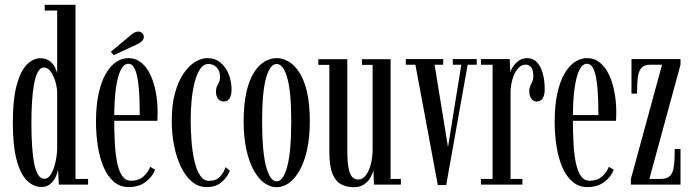

<svg xmlns="http://www.w3.org/2000/svg" viewBox="-20 -770 2896 801"><path d="M153 10Q120.5 10 93.2 -16Q66 -42 49.8 -101Q33.5 -160 33.5 -259Q33.5 -355.5 49.5 -414.5Q65.5 -473.5 91.8 -500.2Q118 -527 148 -527Q172.5 -527 187.2 -515.5Q202 -504 209.2 -489.2Q216.5 -474.5 218.5 -464.5V-726H166.5V-750H295V-23.5H347.5V0H225.5L222 -63Q220.5 -50.5 212.8 -33Q205 -15.5 190.2 -2.8Q175.5 10 153 10ZM165 -24Q181 -24 192.5 -43Q204 -62 210.8 -90.8Q217.5 -119.5 218.5 -148.5V-388Q217 -412 209.2 -435.2Q201.5 -458.5 190 -473.5Q178.5 -488.5 163.5 -488.5Q148 -488.5 137.8 -469.5Q127.5 -450.5 121.8 -417.8Q116 -385 113.5 -343.5Q111 -302 111 -257Q111 -205 113.8 -162.2Q116.5 -119.5 122.5 -88.8Q128.5 -58 139 -41Q149.5 -24 165 -24Z M517 10.5Q481 10.5 455 -11.8Q429 -34 412.5 -72.2Q396 -110.5 388.2 -159.8Q380.5 -209 380.5 -263Q380.5 -330 391.5 -380Q402.5 -430 421.5 -462.8Q440.5 -495.5 464.8 -511.5Q489 -527.5 515 -527.5Q546 -527.5 569 -509Q592 -490.5 607 -458.8Q622 -427 629.8 -386.8Q637.5 -346.5 637.5 -304Q637.5 -294.5 637.2 -285Q637 -275.5 636.5 -266H449.5V-290H563Q563 -357 558.8 -404.8Q554.5 -452.5 544.2 -478.2Q534 -504 515 -504Q497.5 -504 484.2 -479Q471 -454 463.8 -403.2Q456.5 -352.5 456.5 -275Q456.5 -221 459 -174Q461.5 -127 468.8 -91.5Q476 -56 489.8 -36Q503.5 -16 526 -16Q560 -16 579.8 -35Q599.5 -54 606.5 -74L627 -62Q617 -33.5 588.2 -11.5Q559.5 10.5 517 10.5ZM454.5 -540 442.5 -554 528 -625.5Q535 -631.5 542.5 -635Q550 -638.5 557 -638.5Q563.5 -638.5 569 -635.2Q574.5 -632 577.5 -626Q580 -621 580 -615.5Q580 -606 571.5 -597.8Q563 -589.5 550.5 -584.5Z M842 10.5Q807.5 10.5 780.8 -12Q754 -34.5 735.2 -73.2Q716.5 -112 706.5 -161.8Q696.5 -211.5 696.5 -266Q696.5 -332.5 710 -381.5Q723.5 -430.5 745.5 -463Q767.5 -495.5 793.8 -511.5Q820 -527.5 845.5 -527.5Q877.5 -527.5 900 -508.8Q922.5 -490 934.2 -460Q946 -430 946 -396.5Q946 -372 937.5 -359.2Q929 -346.5 914 -346.5Q898.5 -346.5 889.8 -358Q881 -369.5 881 -388Q881 -400.5 885.2 -409.5Q889.5 -418.5 893.8 -427.2Q898 -436 898 -447.5Q898 -474.5 884 -488.8Q870 -503 849 -503Q828.5 -503 814.5 -481.5Q800.5 -460 791.8 -425.5Q783 -391 779.2 -349.8Q775.5 -308.5 775.5 -269Q775.5 -228.5 778.8 -184Q782 -139.5 790.5 -101.2Q799 -63 814 -39.2Q829 -15.5 853 -15.5Q881.5 -15.5 898 -33.2Q914.5 -51 920.5 -72.5L939 -58.5Q930 -33 906 -11.2Q882 10.5 842 10.5Z M1134 11Q1107 11 1082.2 -7Q1057.5 -25 1038.2 -60Q1019 -95 1007.8 -146Q996.5 -197 996.5 -263.5Q996.5 -336 1008.2 -386.5Q1020 -437 1039.8 -468Q1059.5 -499 1084 -513.2Q1108.5 -527.5 1134 -527.5Q1159.5 -527.5 1184 -513.2Q1208.5 -499 1228.8 -468Q1249 -437 1260.8 -386.5Q1272.5 -336 1272.5 -263.5Q1272.5 -197 1261.2 -146Q1250 -95 1230.5 -60Q1211 -25 1186 -7Q1161 11 1134 11ZM1134 -13.5Q1162 -13.5 1178.5 -75.8Q1195 -138 1195 -263.5Q1195 -387 1178.5 -445Q1162 -503 1134 -503Q1106.5 -503 1090 -445Q1073.5 -387 1073.5 -263.5Q1073.5 -138 1090 -75.8Q1106.5 -13.5 1134 -13.5Z M1455.5 11Q1427 11 1404 -0.8Q1381 -12.5 1367.5 -44Q1354 -75.5 1354 -136V-499.5H1308V-523H1429V-142.5Q1429 -94.5 1434.2 -68.2Q1439.5 -42 1449.5 -31.5Q1459.5 -21 1474.5 -21Q1493.5 -21 1507 -39.8Q1520.5 -58.5 1527.5 -87Q1534.5 -115.5 1534.5 -145V-499.5H1490V-523H1609.5V-23.5H1652.5V0H1540L1538 -60.5Q1534.5 -45 1525 -28.5Q1515.5 -12 1498.5 -0.5Q1481.5 11 1455.5 11Z M1806.5 2 1713 -500H1673V-523.5H1829V-500H1793L1849 -156.5L1904.5 -500H1869V-523.5H1969V-500H1931L1841.5 2Z M1986.5 0V-23.5H2035V-500H1986.5V-523.5H2106.5L2109 -468.5Q2110 -475 2118.5 -489.2Q2127 -503.5 2142.5 -515.5Q2158 -527.5 2179.5 -527.5Q2204.5 -527.5 2220.5 -510Q2236.5 -492.5 2244.5 -463Q2252.5 -433.5 2252.5 -397.5Q2252.5 -373 2244 -359.8Q2235.5 -346.5 2220 -346.5Q2205 -346.5 2196.5 -358.2Q2188 -370 2188 -390Q2188 -402.5 2192.2 -411.8Q2196.5 -421 2200.8 -430.2Q2205 -439.5 2205 -453Q2205 -477.5 2196 -489Q2187 -500.5 2172.5 -500.5Q2154 -500.5 2139.8 -483Q2125.5 -465.5 2117.8 -438.8Q2110 -412 2110 -384V-23.5H2159.5V0Z M2430.5 10.5Q2394.5 10.5 2368.5 -11.8Q2342.5 -34 2326 -72.2Q2309.5 -110.5 2301.8 -159.8Q2294 -209 2294 -263Q2294 -330 2305 -380Q2316 -430 2335 -462.8Q2354 -495.5 2378.2 -511.5Q2402.5 -527.5 2428.5 -527.5Q2459.5 -527.5 2482.5 -509Q2505.5 -490.5 2520.5 -458.8Q2535.5 -427 2543.2 -386.8Q2551 -346.5 2551 -304Q2551 -294.5 2550.8 -285Q2550.5 -275.5 2550 -266H2363V-290H2476.5Q2476.5 -357 2472.2 -404.8Q2468 -452.5 2457.8 -478.2Q2447.5 -504 2428.5 -504Q2411 -504 2397.8 -479Q2384.5 -454 2377.2 -403.2Q2370 -352.5 2370 -275Q2370 -221 2372.5 -174Q2375 -127 2382.2 -91.5Q2389.5 -56 2403.2 -36Q2417 -16 2439.5 -16Q2473.5 -16 2493.2 -35Q2513 -54 2520 -74L2540.5 -62Q2530.5 -33.5 2501.8 -11.5Q2473 10.5 2430.5 10.5Z M2612 0V-23.5L2742 -500H2693Q2669 -500 2657 -487.8Q2645 -475.5 2641.2 -449Q2637.5 -422.5 2637.5 -379.5H2614.5V-523.5H2819V-500L2689 -23.5H2735Q2761.5 -23.5 2774.2 -35.2Q2787 -47 2791 -74.2Q2795 -101.5 2795 -148.5H2819V0Z"/></svg>

Font: Imbue 48pt
Style: Regular
Weight: 400
Designer: Tyler Finck
Foundry: Etcetera Type Company
Version: Version 1.102